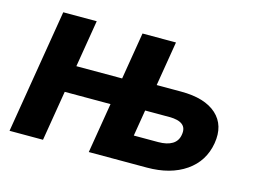

<svg xmlns="http://www.w3.org/2000/svg" viewBox="-79 -675 1076 809"><g transform="rotate(15 459.0 -270.5)"><path d="M474.6 0 494.1 -116.2H633.3Q671.9 -116.2 694.6 -130.1Q717.3 -144 721.7 -171.9Q727.1 -201.7 709 -216.1Q690.9 -230.5 651.9 -230.5H489.3L508.8 -346.7H671.9Q775.4 -346.7 826.7 -300.3Q877.9 -253.9 864.3 -172.9Q850.6 -91.8 784.2 -45.9Q717.8 0 614.7 0ZM16.1 0 105.5 -541H251.5L162.1 0ZM157.2 -218.8 176.3 -335.9H457.5L438.5 -218.8ZM361.8 0 451.2 -541H597.2L507.8 0Z"/></g></svg>

Font: Inter 17pt
Style: Bold Italic
Weight: 700
Italic angle: -9.3988°
Version: Version 4.001;git-66647c0bb